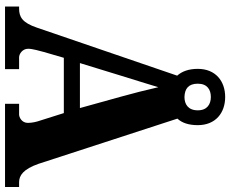

<svg xmlns="http://www.w3.org/2000/svg" viewBox="-96 -820 916 764"><g transform="rotate(90 362.0 -438.0)"><path d="M6 0H255V-56H208C195 -56 174 -69 174 -92C174 -110 183 -139 187 -155L210 -234H430L460 -139C464 -128 469 -109 469 -91C469 -66 446 -56 436 -56H393V0H724V-56H705C678 -56 653 -73 632 -133L452 -686C469 -704 478 -731 478 -767C478 -838 429 -876 366 -876C303 -876 254 -838 254 -767C254 -731 264 -704 281 -685L90 -127C70 -68 47 -56 14 -56H6ZM366 -714C333 -715 313 -730 313 -767C313 -805 337 -819 366 -819C394 -819 419 -805 419 -767C419 -728 394 -714 366 -714ZM231 -298 282 -464C294 -504 316 -572 327 -610C337 -566 353 -502 365 -460L410 -298Z"/></g></svg>

Font: Noto Serif Hebrew SemiCondensed ExtraBold
Style: Regular
Weight: 800
Width: 4
Designer: Monotype Design Team
Foundry: Monotype Imaging Inc.
Version: Version 2.004